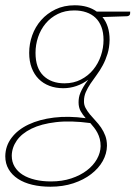

<svg xmlns="http://www.w3.org/2000/svg" viewBox="-41 -520 513 727"><path d="M203 -204.5Q238 -204.5 265.5 -218.8Q293 -233 312 -256.2Q331 -279.5 341 -309Q351 -338.5 351 -368.5Q351 -397 343 -418Q335 -439 320.5 -452.8Q306 -466.5 285.5 -473.5Q265 -480.5 240 -480.5Q205 -480.5 177.8 -467Q150.5 -453.5 131.8 -431Q113 -408.5 103.2 -379.5Q93.5 -350.5 93.5 -320Q93.5 -262.5 123.2 -233.5Q153 -204.5 203 -204.5ZM340 33.5Q340 18.5 336.8 6Q333.5 -6.5 328 -17Q322.5 -27.5 315.5 -36.5Q308.5 -45.5 301 -54Q226.5 -64 171 -57.5Q115.5 -51 78.2 -32.8Q41 -14.5 22.5 12.2Q4 39 3.5 69.5Q3.5 93 14.5 111.2Q25.5 129.5 45 141.8Q64.5 154 91.8 160.5Q119 167 152 167Q194.5 167 229 155.5Q263.5 144 288 125.2Q312.5 106.5 326 82.5Q339.5 58.5 340 33.5ZM452 -476 451.5 -467Q451 -464.5 448.8 -462Q446.5 -459.5 440.5 -458.5L347 -455.5Q374 -422.5 374 -369.5Q373.5 -340 366.2 -316.5Q359 -293 348.2 -273Q337.5 -253 325 -236.2Q312.5 -219.5 301.8 -203.5Q291 -187.5 284 -171.5Q277 -155.5 277 -137.5Q276.5 -123.5 283 -111.2Q289.5 -99 299.2 -87.2Q309 -75.5 320.5 -63.2Q332 -51 341.8 -36.8Q351.5 -22.5 357.8 -5.8Q364 11 364 32Q363.5 62 348 89.8Q332.5 117.5 304.2 139.2Q276 161 236.8 174Q197.5 187 150 187Q112.5 187 81 179.5Q49.5 172 27 157.2Q4.5 142.5 -8.2 121Q-21 99.5 -21 71.5Q-20.5 32.5 2.8 1.8Q26 -29 67 -48.5Q108 -68 163.5 -74.8Q219 -81.5 283.5 -72.5Q272 -85.5 264.2 -99.5Q256.5 -113.5 256.5 -132.5Q256.5 -141.5 258 -150.5Q259.5 -159.5 263.8 -169.5Q268 -179.5 275 -191.5Q282 -203.5 293 -218Q272 -202.5 248 -194.2Q224 -186 198.5 -186Q170 -186 146.2 -195Q122.5 -204 105.5 -221Q88.5 -238 79 -263Q69.5 -288 69.5 -320Q69.5 -354 81 -386.2Q92.5 -418.5 114.8 -443.8Q137 -469 169 -484.5Q201 -500 242 -500Q292.5 -500 325.5 -476Z"/></svg>

Font: Lato ExtraLight
Style: Italic
Weight: 275
Italic angle: -7°
Designer: Lukasz Dziedzic with Adam Twardoch and Botio Nikoltchev
Foundry: tyPoland Lukasz Dziedzic
Version: Version 2.015; 2015-08-06; http://www.latofonts.com/